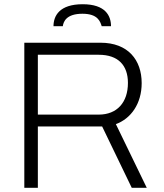

<svg xmlns="http://www.w3.org/2000/svg" viewBox="-20 -888 776 908"><path d="M233 -764H277C280 -786 294 -823 370 -823C443 -823 454 -786 461 -764H505C505 -813 479 -868 371 -868C261 -868 233 -813 233 -764ZM95 0H159V-290H463L603 0H674L528 -301C599 -327 650 -397 650 -495C650 -604 586 -686 455 -686H95ZM159 -346V-629H447C539 -629 585 -579 585 -496C585 -403 533 -346 447 -346Z"/></svg>

Font: Archivo ExtraLight
Style: Regular
Weight: 200
Designer: Hector Gatti
Foundry: Omnibus-Type
Version: Version 2.001